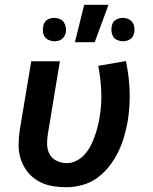

<svg xmlns="http://www.w3.org/2000/svg" viewBox="-20 -777 640 805"><path d="M260 8Q228 8 197 2.5Q166 -3 140 -18Q114 -33 95.5 -56.5Q77 -80 67.5 -108.5Q58 -137 58 -169Q58 -201 63 -233L111 -520H231L181 -217Q177 -194 177.5 -171.5Q178 -149 188 -130.5Q198 -112 218 -102.5Q238 -93 260 -93Q280 -93 299.5 -102.5Q319 -112 334 -128.5Q349 -145 359 -164Q369 -183 376 -202.5Q383 -222 388.5 -242Q394 -262 397 -282Q407 -338 404.5 -393.5Q402 -449 392 -501L508 -521Q521 -460 523.5 -396Q526 -332 515 -266Q509 -234 499.5 -201.5Q490 -169 475 -138.5Q460 -108 438 -80Q416 -52 388 -31.5Q360 -11 326 -1.5Q292 8 260 8ZM496 -604Q484 -604 473 -608.5Q462 -613 456 -621.5Q450 -630 448 -641.5Q446 -653 448 -665Q449 -673 453 -680.5Q457 -688 464 -693Q471 -698 479.5 -700Q488 -702 496 -702Q507 -702 517.5 -697.5Q528 -693 534.5 -684.5Q541 -676 543 -664.5Q545 -653 543 -641Q541 -633 537.5 -625.5Q534 -618 526.5 -613Q519 -608 511.5 -606Q504 -604 496 -604ZM208 -604Q197 -604 186 -608.5Q175 -613 168.5 -621.5Q162 -630 160.5 -641.5Q159 -653 161 -665Q162 -673 165.5 -680.5Q169 -688 176.5 -693Q184 -698 192 -700Q200 -702 208 -702Q220 -702 230.5 -697.5Q241 -693 247 -684.5Q253 -676 255.5 -664.5Q258 -653 256 -641Q254 -633 250 -625.5Q246 -618 239 -613Q232 -608 224 -606Q216 -604 208 -604ZM294 -600 333 -757H435L377 -600Z"/></svg>

Font: Iosevka Aile Oblique
Style: Bold
Weight: 700
Italic angle: -9°
Designer: Belleve Invis
Foundry: Belleve Invis
Version: Version 31.1.0; ttfautohint (v1.8.4)